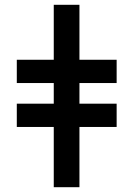

<svg xmlns="http://www.w3.org/2000/svg" viewBox="-20 -780 556 800"><path d="M311 -760V-531H466V-434H311V-348H466V-251H311V0H204V-251H50V-348H204V-434H50V-531H204V-760Z"/></svg>

Font: Noto IKEA Simplified Chinese
Style: Bold
Weight: 700
Designer: Monotype Design Team
Foundry: Monotype Imaging Inc.
Version: Version 1.100